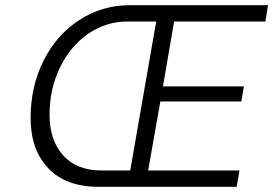

<svg xmlns="http://www.w3.org/2000/svg" viewBox="-20 -720 1053 740"><path d="M98 -265Q98 -387 148 -486.5Q198 -586 286 -643Q374 -700 481 -700H1013L1003 -637H651L608 -387H920L910 -329H598L551 -63H903L892 0H360Q234 0 166 -71.5Q98 -143 98 -265ZM482 -63 582 -637H471Q388 -637 319.5 -589.5Q251 -542 211 -459.5Q171 -377 171 -278Q171 -179 223.5 -121Q276 -63 371 -63Z"/></svg>

Font: Be Vietnam Light
Style: Italic
Weight: 300
Italic angle: -9.222°
Designer: Gabriel Lam
Foundry: TypeRant
Version: Version 3.000